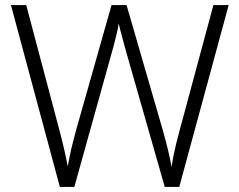

<svg xmlns="http://www.w3.org/2000/svg" viewBox="-20 -734 940 754"><path d="M878 -714 684 0H627L477 -525Q472 -543 467.5 -559.5Q463 -576 459 -591.5Q455 -607 451.5 -619.5Q448 -632 446 -642Q445 -632 442.5 -620Q440 -608 436.5 -594.5Q433 -581 429.5 -566Q426 -551 421 -535L272 0H215L23 -714H83L213 -224Q218 -204 223 -185Q228 -166 232 -148Q236 -130 239.5 -113.5Q243 -97 246 -80Q249 -97 252.5 -114.5Q256 -132 260 -150Q264 -168 269.5 -187.5Q275 -207 280 -227L418 -714H477L619 -224Q625 -203 630 -183.5Q635 -164 639.5 -146Q644 -128 647.5 -111Q651 -94 654 -78Q657 -101 661.5 -123.5Q666 -146 672 -170.5Q678 -195 686 -224L818 -714Z"/></svg>

Font: Noto Sans Georgian Light
Style: Regular
Weight: 300
Version: Version 2.002